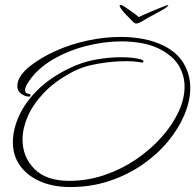

<svg xmlns="http://www.w3.org/2000/svg" viewBox="-20 -730 788 775"><path d="M659 -710Q659 -710 659 -708Q658 -706 653 -701.5Q648 -697 644 -695Q628 -685 601 -671Q574 -657 557 -646Q551 -642 543 -638.5Q535 -635 530 -635Q525 -635 521.5 -638Q518 -641 514 -645Q503 -656 488.5 -671Q474 -686 468 -696Q467 -698 464.5 -702Q462 -706 463 -708Q463 -710 467 -710Q471 -711 486.5 -700.5Q502 -690 518.5 -678Q535 -666 540 -661Q548 -665 566 -673Q584 -681 604.5 -689.5Q625 -698 640.5 -704Q656 -710 659 -710ZM264 25Q195 25 143 2.5Q91 -20 61.5 -60.5Q32 -101 32 -156Q32 -207 56.5 -261.5Q81 -316 131 -366Q181 -416 259 -454Q312 -480 366.5 -489.5Q421 -499 466 -499Q524 -499 552 -489Q559 -487 559 -482Q559 -476 551 -478Q524 -483 486 -483Q435 -483 373.5 -472.5Q312 -462 264 -435Q198 -399 155 -353Q112 -307 91.5 -259Q71 -211 71 -167Q71 -96 119 -48Q167 0 259 0Q332 0 400.5 -23Q469 -46 527.5 -85.5Q586 -125 630.5 -174.5Q675 -224 700 -277Q725 -330 725 -380Q725 -424 703.5 -462Q682 -500 634 -527Q601 -546 559 -554.5Q517 -563 470 -563Q400 -563 326.5 -544Q253 -525 192 -489Q131 -453 96 -401Q81 -379 81 -366Q81 -358 86.5 -354.5Q92 -351 98 -351Q103 -351 103 -345.5Q103 -340 98 -340Q82 -340 66.5 -351Q51 -362 50 -379Q49 -402 63 -423Q77 -444 101 -463Q147 -499 207 -525.5Q267 -552 334.5 -566.5Q402 -581 468 -581Q515 -581 559 -572.5Q603 -564 640 -546Q696 -518 722 -473Q748 -428 748 -375Q748 -323 724.5 -267Q701 -211 658 -159Q615 -107 555 -65.5Q495 -24 421.5 0.5Q348 25 264 25Z"/></svg>

Font: Waterfall
Style: Regular
Weight: 400
Designer: Robert E. Leuschke
Foundry: Robert E. Leuschke
Version: Version 1.010; ttfautohint (v1.8.3)